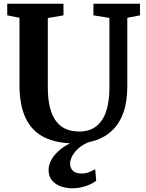

<svg xmlns="http://www.w3.org/2000/svg" viewBox="-20 -763 783 1032"><path d="M384.9 8Q284.3 8 217.8 -25.1Q151.2 -58.2 118 -127.9Q84.7 -197.6 84.7 -306.6V-667.3L18.9 -680.5V-743H321.2V-680.5L237 -666.2V-293.9Q237 -233 247.8 -188.2Q258.5 -143.4 279.8 -114Q301.1 -84.6 332.5 -70.3Q363.9 -56.1 405.4 -56.1Q462.4 -56.1 498.3 -85Q534.2 -114 551.2 -166.4Q568.1 -218.9 568.1 -290V-666.7L482.2 -680.5V-743H732.5V-680.5L664.2 -667.3V-298Q664.2 -216.5 643.5 -158.4Q622.9 -100.4 585 -63.6Q547.2 -26.8 496.2 -9.4Q445.2 8 384.9 8ZM367.5 249.1Q336.6 249.1 307.4 238.9Q278.3 228.7 259.7 207Q241.2 185.2 241.2 151.2Q241.2 121.9 257.9 93Q274.7 64 305.1 39.6Q335.5 15.1 375.6 -1L410 -5L462.3 -1Q427.4 12.2 403.9 32.5Q380.5 52.8 368.7 74.9Q356.9 97 356.9 116.2Q356.9 141.1 372.4 155.4Q387.9 169.7 418.3 169.7Q441.3 169.7 458.3 162.5Q475.2 155.3 491.6 146.6L497.1 208.1Q478.2 224.3 442.5 236.7Q406.8 249.1 367.5 249.1Z"/></svg>

Font: Merriweather Light
Style: Regular
Weight: 300
Designer: Eben Sorkin
Foundry: Eben Sorkin
Version: Version 2.100